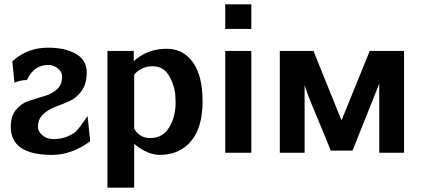

<svg xmlns="http://www.w3.org/2000/svg" viewBox="-20 -708 1972 890"><path d="M386 -170 398 -53Q312 10 221 10Q30 10 30 -120Q30 -170 54.5 -199.5Q79 -229 114 -240.5Q149 -252 184 -262Q219 -272 243.5 -293.5Q268 -315 268 -354Q268 -373 251.5 -388Q235 -403 212 -407Q137 -410 105 -337Q75 -337 47 -325L37 -424Q107 -487 202 -487Q283 -487 332.5 -458Q382 -429 382 -372Q382 -320 358.5 -287Q335 -254 302 -239.5Q269 -225 236 -212.5Q203 -200 179.5 -178Q156 -156 156 -120Q155 -102 173 -84Q191 -66 223 -63Q256 -63 281 -71Q295 -76 306 -81.5Q317 -87 323.5 -91.5Q330 -96 339 -106.5Q348 -117 352 -122Q356 -127 368 -144.5Q380 -162 386 -170Z M478 162V-472H600V-425Q664 -482 753 -482Q829 -482 874 -419.5Q919 -357 919 -238Q919 -116 865 -53Q811 10 721 10Q664 10 602 -41V162ZM602 -360V-318V-113Q608 -97 628 -82.5Q648 -68 676 -68Q734 -68 764 -117Q794 -166 794 -231Q794 -247 792 -275Q785 -324 760 -362.5Q735 -401 686 -401Q657 -401 633 -387.5Q609 -374 602 -360Z M1024 -574V-688H1145V-574ZM1024 0V-472H1145V0Z M1277 0V-472H1433L1563 -150L1694 -472H1853V0H1738V-256V-321L1712 -255L1614 -10H1513Q1493 -62 1465.5 -126.5Q1438 -191 1420.5 -234.5Q1403 -278 1392 -313V0Z"/></svg>

Font: Coval
Style: Bold
Weight: 700
Foundry: Context Ltd
Version: Version 001.000